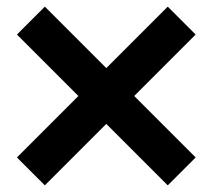

<svg xmlns="http://www.w3.org/2000/svg" viewBox="-20 -679 640 578"><path d="M485 -121 300 -306 115 -121 31 -205 216 -390 31 -575 115 -659 300 -474 485 -659 569 -575 384 -390 569 -205Z"/></svg>

Font: Tanohe Sans SemiBold
Style: Regular
Weight: 600
Designer: Village Type and Design LLC & Cristiano Sobral
Foundry: Cooper Hewitt Smithsonian Design Museum
Version: Version 1.00;September 29, 2021;FontCreator 13.0.0.2655 64-b